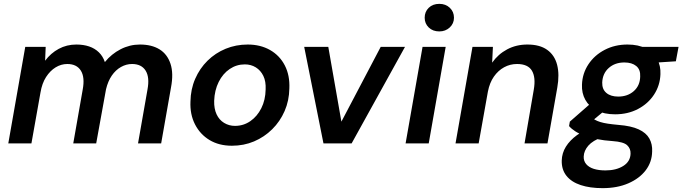

<svg xmlns="http://www.w3.org/2000/svg" viewBox="-20 -744 3540 996"><path d="M23 0 111 -501H217L214 -429Q243 -468 284.5 -490.5Q326 -513 376 -513Q413 -513 442.5 -503Q472 -493 493 -472.5Q514 -452 524 -422Q558 -464 605.5 -488.5Q653 -513 706 -513Q767 -513 807.5 -488Q848 -463 864.5 -413Q881 -363 867 -290L816 0H696L745 -279Q757 -343 735.5 -377.5Q714 -412 665 -412Q635 -412 607.5 -396.5Q580 -381 560 -352Q540 -323 530 -281L479 0H360L409 -279Q421 -343 399.5 -377.5Q378 -412 329 -412Q297 -412 268.5 -394.5Q240 -377 219 -344.5Q198 -312 190 -264L143 0Z M1183 12Q1116 12 1067 -17.5Q1018 -47 991.5 -99Q965 -151 968 -217Q969 -281 992.5 -335Q1016 -389 1056.5 -429Q1097 -469 1150.5 -491Q1204 -513 1265 -513Q1331 -513 1381 -484.5Q1431 -456 1457.5 -404.5Q1484 -353 1481 -285Q1480 -222 1456.5 -168Q1433 -114 1392 -73.5Q1351 -33 1298 -10.5Q1245 12 1183 12ZM1199 -91Q1243 -91 1278.5 -115.5Q1314 -140 1335.5 -182.5Q1357 -225 1358 -280Q1360 -322 1346 -350.5Q1332 -379 1307 -394.5Q1282 -410 1250 -410Q1207 -410 1171.5 -386Q1136 -362 1114.5 -319Q1093 -276 1091 -221Q1090 -180 1103.5 -151Q1117 -122 1142.5 -106.5Q1168 -91 1199 -91Z M1658 0 1558 -501H1683L1751 -113L1955 -501H2081L1804 0Z M2084 0 2172 -501H2292L2204 0ZM2259 -581Q2225 -581 2204 -601.5Q2183 -622 2183 -652Q2183 -683 2204 -703.5Q2225 -724 2259 -724Q2292 -724 2313.5 -703.5Q2335 -683 2335 -652Q2335 -622 2313 -601.5Q2291 -581 2259 -581Z M2343 0 2431 -501H2537L2533 -419Q2564 -463 2611 -488Q2658 -513 2716 -513Q2780 -513 2818.5 -485.5Q2857 -458 2870 -408Q2883 -358 2871 -290L2820 0H2701L2749 -279Q2760 -342 2739.5 -377Q2719 -412 2662 -412Q2626 -412 2595 -395Q2564 -378 2542 -346.5Q2520 -315 2511 -269L2463 0Z M3106 232Q3040 232 2992 216Q2944 200 2918.5 168Q2893 136 2894 89Q2895 50 2915.5 17Q2936 -16 2973 -43Q3010 -70 3063 -90L3105 -33Q3055 -15 3032 11.5Q3009 38 3008 68Q3007 91 3021 107.5Q3035 124 3060.5 132Q3086 140 3121 140Q3176 140 3213 117Q3250 94 3251 53Q3252 27 3233.5 9.5Q3215 -8 3159 -12Q3113 -15 3076 -22.5Q3039 -30 3011.5 -40Q2984 -50 2964 -63Q2944 -76 2932 -90L2936 -113L3056 -218L3139 -189L3003 -76L3043 -137Q3055 -129 3066.5 -122.5Q3078 -116 3094 -111Q3110 -106 3133 -102.5Q3156 -99 3189 -96Q3254 -91 3293 -73Q3332 -55 3348.5 -25.5Q3365 4 3363 42Q3362 97 3329.5 139.5Q3297 182 3239.5 207Q3182 232 3106 232ZM3171 -151Q3114 -151 3075 -171Q3036 -191 3016.5 -226Q2997 -261 2999 -305Q3001 -363 3032.5 -410.5Q3064 -458 3117 -485.5Q3170 -513 3235 -513Q3292 -513 3331 -492.5Q3370 -472 3389 -437.5Q3408 -403 3406 -359Q3404 -301 3373 -253.5Q3342 -206 3289.5 -178.5Q3237 -151 3171 -151ZM3187 -243Q3236 -243 3268 -271.5Q3300 -300 3301 -347Q3303 -383 3280.5 -401.5Q3258 -420 3219 -420Q3170 -420 3138 -391.5Q3106 -363 3104 -316Q3103 -281 3125.5 -262Q3148 -243 3187 -243ZM3301 -414 3292 -501H3500L3486 -426Z"/></svg>

Font: DM Sans 17pt SemiBold
Style: Italic
Weight: 600
Italic angle: -10°
Version: Version 4.004;gftools[0.9.30]